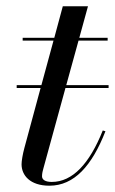

<svg xmlns="http://www.w3.org/2000/svg" viewBox="-20 -580 365 610"><path d="M33 -309.5V-300.5H109L57.5 -110C52 -90 48.5 -68.5 48.5 -58C48.5 -23.5 75 10 137 10C215.5 10 272 -53 315 -163L306.5 -165.5C264.5 -60 210.5 -2 144.5 -2C124 -2 113.5 -9 113.5 -20C113.5 -29 116 -38.5 118 -45.5L188 -300.5H325V-309.5H190.5L229.5 -451H322V-460H232L259.5 -560H179.5L152.5 -460H52V-451H150L111.5 -309.5Z"/></svg>

Font: Bodoni* 24pt
Style: Italic
Weight: 400
Italic angle: -13°
Version: Version 2.3